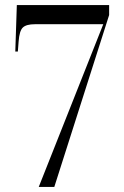

<svg xmlns="http://www.w3.org/2000/svg" viewBox="-20 -733 487 753"><path d="M132 0 385 -638H117Q83 -638 69.5 -625Q56 -612 53 -570L50 -531H40L46 -713H408V-674L193 0Z"/></svg>

Font: Noto Serif Display ExtraCondensed Medium
Style: Regular
Weight: 500
Width: 2
Designer: Monotype Design Team
Foundry: Monotype Imaging Inc.
Version: Version 2.009